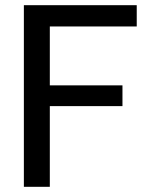

<svg xmlns="http://www.w3.org/2000/svg" viewBox="-20 -720 580 740"><path d="M72 0V-700H507V-618H172V-391H452V-311H172V0Z"/></svg>

Font: DM Sans 24pt Medium
Style: Regular
Weight: 500
Designer: Colophon Foundry, Jonny Pinhorn
Foundry: Colophon Foundry
Version: Version 4.004;gftools[0.9.30]